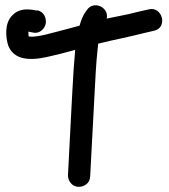

<svg xmlns="http://www.w3.org/2000/svg" viewBox="-20 -727 653 743"><path d="M13 -549V-548C41 -481 128 -498 177 -510C196 -514 227 -522 271 -534C269 -511 267 -486 265 -459C258 -348 252 -217 246 -106L243 -49V-48C243 -29 257 -4 285 -4C304 -4 328 -16 329 -45L332 -102C336 -178 341 -271 345 -347C349 -417 351 -477 358 -539C359 -546 359 -552 360 -558C428 -575 471 -582 537 -599C549 -602 562 -605 576 -608C631 -620 608 -703 557 -691L517 -682C491 -675 464 -669 432 -663C420 -660 409 -659 393 -655C403 -699 342 -727 316 -688L309 -678C299 -663 294 -648 288 -628L286 -627C221 -610 178 -598 156 -593C135 -588 119 -586 108 -585C104 -585 97 -585 91 -586C90 -590 90 -599 90 -605C90 -605 91 -604 93 -604L108 -601C135 -595 154 -618 157 -636C160 -654 152 -682 124 -687L123 -686L106 -689C76 -693 50 -690 29 -669C-4 -638 2 -582 12 -550Z"/></svg>

Font: Stray Cat
Style: Blk
Weight: 900
Version: Version 1.0